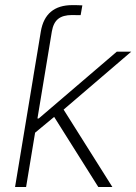

<svg xmlns="http://www.w3.org/2000/svg" viewBox="-20 -745 543 765"><path d="M112.8 -439.9 129.4 -539.1 142.6 -619.1Q151.4 -671.9 182.9 -698.2Q214.4 -724.6 268.1 -724.6Q277.8 -724.6 288.8 -724.4Q299.8 -724.1 308.1 -723.6L301.3 -684.6Q292.5 -684.6 283 -684.8Q273.4 -685.1 267.1 -685.1Q231 -685.1 211.7 -669.7Q192.4 -654.3 186.5 -619.1L173.3 -539.1L156.7 -439.9ZM113.3 -210.9 123.5 -272.9H134.3L445.3 -539.1H502.9L217.8 -294.9L212.4 -293ZM40 0 129.4 -539.1H173.3L84 0ZM371.6 0 189.9 -288.6 227.1 -318.4 427.7 0Z"/></svg>

Font: Inter 18pt ExtraLight
Style: Italic
Weight: 250
Italic angle: -9.3988°
Designer: Rasmus Andersson
Foundry: rsms
Version: Version 4.001;git-66647c0bb